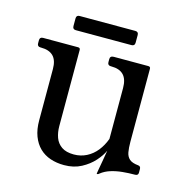

<svg xmlns="http://www.w3.org/2000/svg" viewBox="-89 -643 717 737"><g transform="rotate(15 269.5 -274.0)"><path d="M228.8 11Q199 11 174 2.5Q149 -6 130.9 -23.6Q112.8 -41.2 102.6 -68Q92.5 -94.8 92.5 -130.2V-334Q92.5 -369 76 -385.5Q59.5 -402 27.5 -402H25Q12 -402 12 -415V-427Q12 -440 25 -440H164.2Q172.8 -440 172.8 -431.5V-129Q172.8 -104.5 180.2 -83.8Q187.8 -63 205.8 -50.6Q223.8 -38.2 254.5 -38.2Q281.8 -38.2 304.9 -50Q328 -61.8 344.8 -82.9Q361.5 -104 371.5 -131.2V-333.2Q371.5 -368.2 355.4 -385.1Q339.2 -402 307.2 -402H304.8Q291.5 -402 291.5 -415V-427Q291.5 -440 306.2 -440H443.2Q452 -440 452 -431.5V-142Q452 -117.5 455 -100.6Q458 -83.8 469 -74Q480 -64.2 504 -62Q514.5 -61 514.5 -50V-35.2Q514.5 -24 501.8 -24Q476.8 -24 452.4 -21.6Q428 -19.2 406.6 -12.5Q385.2 -5.8 369 7Q364.8 11 362 11H360.8Q358.8 11 358.8 9.8Q358.8 8.5 361.4 -6.2Q364 -21 367.9 -42.6Q371.8 -64.2 375.2 -85.5Q366.2 -65.2 346.4 -42.9Q326.5 -20.5 297 -4.8Q267.5 11 228.8 11ZM373 -514Q373 -501 360 -501H139Q126 -501 126 -514V-544.5Q126 -557.5 139 -557.5H360Q373 -557.5 373 -544.5Z"/></g></svg>

Font: Young Serif Light
Style: Regular
Weight: 300
Designer: Bastien Sozeau
Foundry: NBR — Bastien Sozeau
Version: Version 5.001